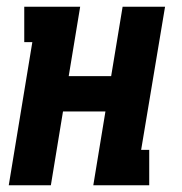

<svg xmlns="http://www.w3.org/2000/svg" viewBox="-20 -550 540 570"><path d="M6 0 76 -425H52V-530H218L184 -324H310L344 -530H470L399 -105H423V0H257L293 -219H167L131 0Z"/></svg>

Font: Iosevka Slab Extrabold
Style: Italic
Weight: 800
Italic angle: -9°
Monospace: yes
Designer: Belleve Invis
Foundry: Belleve Invis
Version: Version 11.1.0; ttfautohint (v1.8.3)